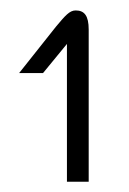

<svg xmlns="http://www.w3.org/2000/svg" viewBox="-20 -765 248 368"><path d="M125 -745C113.3 -745 105 -735 87.5 -714.2L16.7 -625H62.5L108.3 -680.8V-416.7H150V-708.3C150 -735 141.7 -745 125 -745Z"/></svg>

Font: BoonHome
Style: Book
Weight: 400
Designer: Sungsit Sawaiwan
Foundry: Sungsit Sawaiwan
Version: Version 0.2